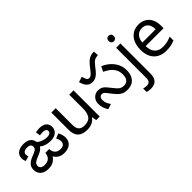

<svg xmlns="http://www.w3.org/2000/svg" viewBox="47 -1638 2779 2779"><g transform="rotate(-45 1436.5 -248.5)"><path d="M530 12Q492 12 462.5 1.5Q433 -9 409.5 -31Q386 -53 366 -89L386 -90Q360 -49 333 -27Q306 -5 275 3.5Q244 12 205 12Q150 12 113.5 -7.5Q77 -27 59 -59.5Q41 -92 41 -130Q41 -171 57.5 -200Q74 -229 107 -250.5Q140 -272 189 -289Q230 -304 254 -321Q278 -338 278 -371Q278 -387 271 -399.5Q264 -412 247.5 -419.5Q231 -427 203 -427Q160 -427 139 -410.5Q118 -394 118 -365Q118 -352 121.5 -341Q125 -330 128 -323L53 -302Q45 -317 40.5 -335.5Q36 -354 36 -375Q36 -407 53 -435.5Q70 -464 107 -482Q144 -500 203 -500Q263 -500 297 -480Q331 -460 345.5 -430Q360 -400 360 -370Q360 -332 345 -305.5Q330 -279 300.5 -260Q271 -241 227 -225Q174 -205 148.5 -184.5Q123 -164 123 -131Q123 -102 143.5 -84.5Q164 -67 207 -67Q249 -67 276.5 -81.5Q304 -96 318.5 -123Q333 -150 336 -185H414Q418 -124 450 -95.5Q482 -67 527 -67Q574 -67 596 -87Q618 -107 618 -142Q618 -165 611 -184Q604 -203 593 -221L667 -252Q682 -230 691.5 -198.5Q701 -167 701 -135Q701 -89 681 -56Q661 -23 623 -5.5Q585 12 530 12ZM673 -377Q673 -324 631.5 -288Q590 -252 512 -252Q458 -252 416 -267Q374 -282 345 -306.5Q316 -331 299 -357L335 -414Q364 -370 415 -348.5Q466 -327 514 -327Q541 -327 558 -333Q575 -339 583.5 -350Q592 -361 592 -376Q592 -404 571 -414.5Q550 -425 521 -425Q503 -425 488 -423Q473 -421 460 -419L450 -491Q462 -494 482 -497Q502 -500 529 -500Q565 -500 598 -489Q631 -478 652 -451Q673 -424 673 -377Z M1264 -536V0H1192L1179 -71H1175Q1158 -43 1131 -25Q1104 -7 1072 1.5Q1040 10 1005 10Q941 10 897.5 -10.5Q854 -31 832 -74Q810 -117 810 -185V-536H899V-191Q899 -127 928 -95Q957 -63 1018 -63Q1107 -63 1141.5 -113Q1176 -163 1176 -257V-536Z M1546 -425Q1517 -425 1490.5 -436Q1464 -447 1442 -477.5Q1420 -508 1404 -564L1487 -591Q1502 -536 1516 -518Q1530 -500 1552 -500Q1572 -500 1589.5 -512.5Q1607 -525 1639 -565L1670 -605Q1704 -649 1732.5 -675Q1761 -701 1793 -713Q1825 -725 1869 -725L1875 -648Q1840 -646 1816.5 -637Q1793 -628 1773.5 -608.5Q1754 -589 1728 -556L1705 -526Q1677 -490 1652 -468Q1627 -446 1601.5 -435.5Q1576 -425 1546 -425ZM1821 12Q1774 12 1739 -3.5Q1704 -19 1673 -51.5Q1642 -84 1605 -133Q1584 -162 1569.5 -178.5Q1555 -195 1542.5 -202Q1530 -209 1513 -209Q1490 -209 1475 -190.5Q1460 -172 1460 -143Q1460 -108 1472 -77Q1484 -46 1508 -14L1427 13Q1405 -22 1391.5 -59.5Q1378 -97 1378 -143Q1378 -184 1395.5 -216Q1413 -248 1443.5 -267Q1474 -286 1514 -286Q1553 -286 1579.5 -272.5Q1606 -259 1628.5 -234.5Q1651 -210 1677 -175Q1707 -136 1729 -112.5Q1751 -89 1774 -78Q1797 -67 1829 -67Q1879 -67 1906 -99.5Q1933 -132 1933 -193Q1933 -251 1910 -294.5Q1887 -338 1847 -369.5Q1807 -401 1757 -423L1795 -500Q1857 -474 1907 -430Q1957 -386 1986.5 -327.5Q2016 -269 2016 -198Q2016 -133 1993.5 -85.5Q1971 -38 1928 -13Q1885 12 1821 12Z M2073 240Q2048 240 2029 236.5Q2010 233 1996 228V157Q2011 161 2027 164Q2043 167 2062 167Q2094 167 2115 149.5Q2136 132 2136 83V-536H2224V80Q2224 130 2208 166Q2192 202 2159 221Q2126 240 2073 240ZM2129 -681Q2129 -710 2144 -723.5Q2159 -737 2181 -737Q2201 -737 2216.5 -723.5Q2232 -710 2232 -681Q2232 -653 2216.5 -639Q2201 -625 2181 -625Q2159 -625 2144 -639Q2129 -653 2129 -681Z M2601 -546Q2670 -546 2719.5 -516Q2769 -486 2795.5 -431.5Q2822 -377 2822 -304V-251H2455Q2457 -160 2501.5 -112.5Q2546 -65 2626 -65Q2677 -65 2716.5 -74.5Q2756 -84 2798 -102V-25Q2757 -7 2717 1.5Q2677 10 2622 10Q2546 10 2487.5 -21Q2429 -52 2396.5 -113.5Q2364 -175 2364 -264Q2364 -352 2393.5 -415Q2423 -478 2476.5 -512Q2530 -546 2601 -546ZM2600 -474Q2537 -474 2500.5 -433.5Q2464 -393 2457 -321H2730Q2730 -367 2716 -401Q2702 -435 2673.5 -454.5Q2645 -474 2600 -474Z"/></g></svg>

Font: telugu115
Style: Regular
Weight: 400
Designer: Jelle Bosma - Monotype Design Team
Foundry: Monotype Imaging Inc.
Version: Version 2.003